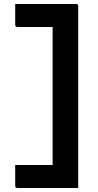

<svg xmlns="http://www.w3.org/2000/svg" viewBox="-20 -780 490 960"><path d="M56 -760H360Q363 -760 365 -759.5Q367 -759 368.5 -757.5Q370 -756 370.5 -754Q371 -752 371 -749Q371 -649 371 -548Q371 -447 371 -346Q371 -245 371 -144Q371 -43 371 57Q371 83 371 109Q371 135 371 160Q358 160 346 160Q334 160 321 160H67Q62 160 59 157Q56 154 56 149Q56 121 56 97Q56 73 56 45H243Q243 -40 243 -126.5Q243 -213 243 -299.5Q243 -386 243 -472.5Q243 -559 243 -645H67Q62 -645 59 -648Q56 -651 56 -656Q56 -682 56 -708Q56 -734 56 -760Z"/></svg>

Font: Recursive SemiBold
Style: Regular
Weight: 600
Version: Version 1.085